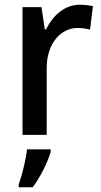

<svg xmlns="http://www.w3.org/2000/svg" viewBox="-20 -569 424 810"><path d="M316 -549C252 -549 203 -503 174 -445H169L155 -539H75V0H177V-282C177 -386 237 -451 307 -451C326 -451 345 -448 360 -444L372 -543C355 -547 334 -549 316 -549ZM194 71V61H94C90 102 72 174 59 209V221H118C151 177 182 114 194 71Z"/></svg>

Font: Noto Sans Devanagari SemiCondensed Medium
Style: Regular
Weight: 500
Width: 4
Designer: Jelle Bosma - Monotype Design Team
Foundry: Monotype Imaging Inc.
Version: Version 2.004